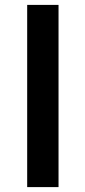

<svg xmlns="http://www.w3.org/2000/svg" viewBox="-20 -760 349 784"><path d="M219 -740H91V4H219Z"/></svg>

Font: Bithumb Trading Sans Semibold
Style: Regular
Weight: 600
Designer: HamHyungwon
Foundry: Bithumb
Version: Version 1.100;Glyphs 3.1.2 (3151)